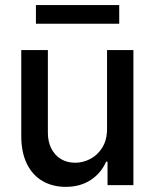

<svg xmlns="http://www.w3.org/2000/svg" viewBox="-20 -727 607 754"><path d="M400.4 -530.3H503.9V0H402.3V-91.8H396.5Q377.4 -47.4 336.4 -20.3Q295.4 6.8 238.3 6.8Q186.5 6.8 147 -16.1Q107.4 -39.1 85.4 -84Q63.5 -128.9 63.5 -193.4V-530.3H168V-206.1Q168 -170.4 181.6 -143.6Q195.3 -116.7 219.5 -102.3Q243.7 -87.9 275.4 -87.9Q305.7 -87.9 334.5 -102.8Q363.3 -117.7 381.8 -147.7Q400.4 -177.7 400.4 -220.7ZM448.2 -633.8H121.1V-707H448.2Z"/></svg>

Font: Pretendard Std Medium
Style: Regular
Weight: 500
Designer: Base glyphs from Inter by Rasmus Andersson; Hangeul glyphs from Noto Sans CJK(Source Han Sans) by Jang Soo-young and Kan
Foundry: Kil Hyung-jin
Version: Version 1.309